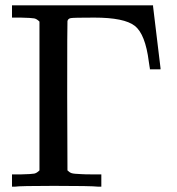

<svg xmlns="http://www.w3.org/2000/svg" viewBox="-20 -700 665 720"><path d="M128 -619Q118 -629 108.5 -631Q99 -633 58 -634H25V-680H554V-676L568 -560Q582 -445 582 -444V-440H542V-444Q542 -445 541 -449Q540 -453 539.5 -459Q539 -465 538 -469Q525 -572 485.5 -603Q446 -634 334 -634Q253 -634 245 -632Q235 -630 233 -621Q232 -618 232 -339L233 -61Q241 -53 249 -50.5Q257 -48 285 -47Q296 -46 333 -46H360V0H348Q322 -3 182 -3Q55 -3 36 0H25V-46H58Q99 -47 108.5 -49Q118 -51 128 -61Z"/></svg>

Font: KaTeX_Main
Style: Regular
Weight: 400
Version: Version 1.1; ttfautohint (v1.3)